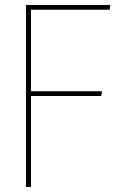

<svg xmlns="http://www.w3.org/2000/svg" viewBox="-20 -748 506 768"><path d="M84 -728H421L419 -709H104V-383H388L385 -364H104V0H84Z"/></svg>

Font: Murecho Thin
Style: Regular
Weight: 100
Designer: Neil Summerour
Foundry: Positype
Version: Version 1.010